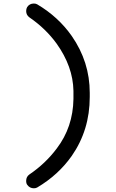

<svg xmlns="http://www.w3.org/2000/svg" viewBox="-20 -880 640 1060"><path d="M167 159.5Q144 159.5 130.5 140.5Q124.5 133 124.5 118.5Q124.5 95.5 142.5 83Q231 23 293.5 -60.5Q383 -178 385.5 -333.5V-378.5Q383 -513 292 -640Q231.5 -723 142.5 -784Q124.5 -797 124.5 -819Q124.5 -831.5 130 -841Q143 -860.5 167 -860.5Q178 -860.5 185.5 -856Q302 -787 376 -681.5Q475.5 -538.5 475.5 -367.5V-344.5Q475.5 -162 376 -19Q302 86 185.5 155Q178 159.5 167 159.5Z"/></svg>

Font: Maple Mono SC NF
Style: Regular
Weight: 400
Designer: subframe7536
Version: Version 4.2; ttfautohint (v1.8.4.7-5d5b-dirty);Nerd Fonts 6.